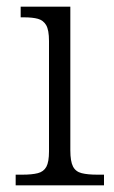

<svg xmlns="http://www.w3.org/2000/svg" viewBox="-20 -556 342 576"><path d="M27 0V-32H47Q76 -32 93.5 -36.5Q111 -41 119 -55.5Q127 -70 127 -102V-433Q127 -466 118.5 -480.5Q110 -495 94 -499.5Q78 -504 52 -504H42V-536H191V-105Q191 -72 199 -56.5Q207 -41 225 -36.5Q243 -32 272 -32H292V0Z"/></svg>

Font: Noto Serif Hebrew Light
Style: Regular
Weight: 300
Version: Version 2.003